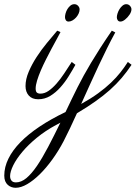

<svg xmlns="http://www.w3.org/2000/svg" viewBox="-161 -478 648 917"><path d="M219.2 -433.1Q219.2 -423.3 214.4 -412.8Q209.5 -402.3 201.9 -394Q194.3 -385.7 185.1 -380.4Q175.8 -375 166.5 -375Q158.2 -375 153.8 -381.1Q149.4 -387.2 149.4 -396Q149.4 -403.8 152.3 -414.6Q155.3 -425.3 161.1 -434.8Q167 -444.3 175.3 -451.2Q183.6 -458 194.3 -458Q204.6 -458 211.9 -450.2Q219.2 -442.4 219.2 -433.1ZM127.9 -324.7Q121.6 -312 110.1 -291.3Q98.6 -270.5 85.4 -245.8Q72.3 -221.2 58.6 -194.1Q44.9 -167 33.9 -141.4Q22.9 -115.7 16.1 -93.3Q9.3 -70.8 9.3 -55.2Q9.3 -41 15.1 -35.9Q21 -30.8 31.7 -30.8Q51.8 -30.8 70.8 -43.9Q89.8 -57.1 108.6 -78.4Q127.4 -99.6 145.5 -127Q163.6 -154.3 181.6 -182.1L199.2 -168.5Q185.1 -143.1 167.2 -114.3Q149.4 -85.4 127.4 -60.8Q105.5 -36.1 79.1 -20Q52.7 -3.9 21.5 -3.9Q-7.8 -3.9 -23.4 -21.5Q-39.1 -39.1 -39.1 -66.9Q-39.1 -99.6 -23.9 -135.3Q-8.8 -170.9 13.9 -205.8Q36.6 -240.7 63.2 -272.9Q89.8 -305.2 112.3 -331.5ZM389.6 -323.2Q370.6 -288.6 350.1 -247.3Q329.6 -206.1 308.8 -161.6Q288.1 -117.2 267.3 -71.3Q246.6 -25.4 226.6 18.6Q272.5 -6.8 307.4 -32.2Q342.3 -57.6 368.7 -82.8Q395 -107.9 414.6 -132.8Q434.1 -157.7 449.7 -182.1L467.3 -168.5Q445.3 -135.3 420.2 -105.7Q395 -76.2 363.8 -48.3Q332.5 -20.5 293.7 6.8Q254.9 34.2 206.5 63Q189 101.6 172.9 135.5Q156.7 169.4 142.6 196.8Q118.2 243.2 88.9 283.7Q59.6 324.2 29.1 354.2Q-1.5 384.3 -31.2 401.6Q-61 418.9 -86.4 418.9Q-96.7 418.9 -106.2 415.5Q-115.7 412.1 -123.5 405.3Q-131.3 398.4 -136 387.5Q-140.6 376.5 -140.6 360.8Q-140.6 319.8 -120.8 279.8Q-101.1 239.7 -63.7 201.4Q-26.4 163.1 28.1 126.7Q82.5 90.3 151.9 57.1Q168 23.9 181.6 -4.9Q195.3 -33.7 209.5 -61.5Q223.6 -89.4 239 -117.4Q254.4 -145.5 273.7 -177.7Q293 -210 317.1 -247.6Q341.3 -285.2 373 -331.5ZM-85 393.1Q-59.6 393.1 -34.9 372.6Q-10.3 352.1 15.4 314.5Q41 276.9 68.6 224.4Q96.2 171.9 127.4 107.9L106.4 119.1Q55.7 146.5 14.9 179.9Q-25.9 213.4 -54.2 247.1Q-82.5 280.8 -97.7 311.5Q-112.8 342.3 -112.8 363.3Q-112.8 376 -106.2 384.5Q-99.6 393.1 -85 393.1ZM457.5 -407.7Q447.8 -393.6 436 -384.3Q424.3 -375 414.1 -375Q405.8 -375 401.4 -381.1Q397 -387.2 397 -395.5Q397 -403.3 400.4 -414.1Q403.8 -424.8 409.9 -434.6Q416 -444.3 424.3 -451.2Q432.6 -458 441.9 -458Q452.6 -458 459.7 -450.2Q466.8 -442.4 466.8 -433.6Q466.8 -421.4 457.5 -407.7Z"/></svg>

Font: Parisienne
Style: Regular
Weight: 400
Designer: Astigmatic (AOETI)
Foundry: Astigmatic (AOETI)
Version: Version 1.000